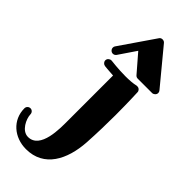

<svg xmlns="http://www.w3.org/2000/svg" viewBox="-458 -849 1147 1147"><g transform="rotate(45 115.5 -275.5)"><path d="M275 -467C275 -479 264 -491 250 -491C248 -491 246 -491 244 -491C219 -485 188 -483 157 -483C95 -483 34 -491 33 -491C32 -491 31 -491 30 -491C17 -491 4 -480 4 -466C4 -453 14 -442 27 -440C29 -440 60 -436 101 -434V-52C101 11 105 185 1 185C-51 185 -83 117 -84 79C-84 65 -95 53 -109 53C-124 53 -135 65 -135 79C-135 178 -55 245 44 245C196 245 262 114 272 -40C277 -123 279 -206 279 -277C279 -386 275 -466 275 -467ZM340 -525C352 -525 366 -536 366 -551C366 -557 364 -562 360 -567L178 -787C173 -793 166 -796 157 -796C149 -796 141 -792 137 -785L-14 -565C-17 -561 -18 -556 -18 -551C-18 -538 -7 -525 8 -525C16 -525 24 -529 29 -536L103 -645L199 -534C204 -528 211 -525 218 -525Z"/></g></svg>

Font: Ribeye
Style: Regular
Weight: 400
Designer: Astigmatic (AOETI)
Foundry: Astigmatic (AOETI)
Version: Version 1.000